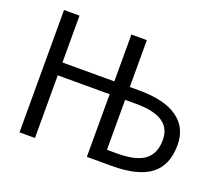

<svg xmlns="http://www.w3.org/2000/svg" viewBox="-121 -907 1242 1083"><g transform="rotate(20 500.0 -365.0)"><path d="M586.9 -74.2H648.4Q761.7 -74.2 813 -113.3Q864.3 -152.3 864.3 -234.4Q864.3 -375 651.4 -374H586.9ZM494.1 -374H182.6V2H89.8V-732.4H182.6V-451.2H494.1V-732.4H586.9V-451.2H643.6Q794.9 -451.2 873.5 -395.5Q952.1 -339.8 952.1 -235.4Q952.1 -114.3 877 -56.2Q801.8 2 643.6 2H580.1H494.1Z"/></g></svg>

Font: Nasu
Style: Regular
Weight: 400
Designer: Ryoko NISHIZUKA (kana &amp; ideographs); Paul D. Hunt (Latin, Greek &amp; Cyrillic); Wenlong ZHANG (bopomofo); Sandoll C
Version: Version 2014.1215